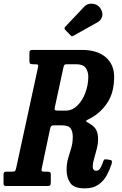

<svg xmlns="http://www.w3.org/2000/svg" viewBox="-70 -1025 670 1058"><path d="M544 -118.5Q534 -88 517.5 -57.8Q501 -27.5 472 -7.2Q443 13 396.5 13Q338 13 317.5 -16.5Q297 -46 297 -89Q297 -124 305.5 -152.8Q314 -181.5 322.5 -209.5Q331 -237.5 331 -270.5Q331 -300.5 319.2 -317.5Q307.5 -334.5 268.5 -334.5H229.5Q217 -334.5 212.8 -330.5Q208.5 -326.5 206 -315.5L160 -97Q157.5 -86.5 160.2 -82.8Q163 -79 176 -79H192Q201 -79 205.5 -76Q210 -73 210 -63V-25Q210 -10 207.2 -5Q204.5 0 190 0H-35Q-44 0 -47.2 -3Q-50.5 -6 -50.5 -15.5V-60.5Q-50.5 -72 -47.2 -75.5Q-44 -79 -33 -79H-5Q10.5 -79 13.5 -83.2Q16.5 -87.5 19.5 -101L139 -652Q141.5 -664.5 138.8 -667.8Q136 -671 122 -671H111.5Q98 -671 95 -675.5Q92 -680 92 -693.5V-731.5Q92 -744.5 96.5 -747.2Q101 -750 114.5 -750H379.5Q465.5 -750 512.2 -710Q559 -670 559 -601.5Q559 -517.5 523.5 -461.8Q488 -406 430 -374Q418.5 -367.5 411.5 -364.5Q404.5 -361.5 404.5 -358Q404.5 -355 410.5 -351.8Q416.5 -348.5 427.5 -341.5Q452 -326.5 461.2 -307Q470.5 -287.5 470.5 -258Q470.5 -233 463.2 -204.5Q456 -176 448.5 -150.5Q441 -125 441 -109Q441 -84 460 -84Q474.5 -84 483.5 -99.5Q492.5 -115 499.5 -137.5Q502.5 -146 507 -146.8Q511.5 -147.5 521 -146.5L537 -143.5Q546 -142 546.8 -135.8Q547.5 -129.5 544 -118.5ZM252 -415.5H292Q328 -415.5 356.2 -443.2Q384.5 -471 400.5 -514Q416.5 -557 416.5 -602.5Q416.5 -631 402 -651Q387.5 -671 351 -671H300Q287.5 -671 284.5 -667Q281.5 -663 279 -651L232.5 -435.5Q229 -421 233 -418.2Q237 -415.5 252 -415.5ZM482 -981Q498.5 -956.5 493 -935Q487.5 -913.5 467 -902L336.5 -829Q330.5 -825 327 -825Q323.5 -825 318.5 -830.5L289.5 -860.5Q281.5 -869.5 289.5 -877.5L393.5 -987.5Q411 -1007 439.2 -1004.5Q467.5 -1002 482 -981Z"/></svg>

Font: Besley* Condensed Semi
Style: Italic
Weight: 600
Width: 3
Italic angle: -13°
Designer: Owen Earl
Foundry: indestructible type*
Version: Version 3.000; ttfautohint (v1.8.3)